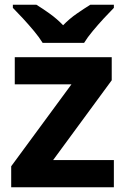

<svg xmlns="http://www.w3.org/2000/svg" viewBox="-20 -786 528 806"><path d="M458 0H27V-88L280 -432H42V-546H449V-449L203 -114H458ZM159 -606Q145 -629 122.5 -656Q100 -683 76 -709Q52 -735 34 -753V-766H133Q159 -750 189 -728.5Q219 -707 245 -680Q271 -707 302 -728.5Q333 -750 359 -766H458V-753Q440 -735 416 -709Q392 -683 369.5 -656Q347 -629 333 -606Z"/></svg>

Font: Noto IKEA Arabic
Style: Bold
Weight: 700
Designer: Monotype Design Team
Foundry: Monotype Imaging Inc.
Version: Version 1.200